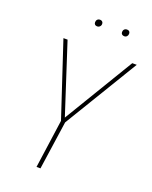

<svg xmlns="http://www.w3.org/2000/svg" viewBox="-154 -921 794 1004"><g transform="rotate(20 243.0 -418.5)"><path d="M486 -681 237 -270 198 0H176L214 -270L78 -681H101L227 -293L461 -681ZM205 -816Q205 -825 210.5 -831Q216 -837 226 -837Q233 -837 238 -832.5Q243 -828 243 -820Q243 -811 237 -805Q231 -799 222 -799Q214 -799 209.5 -803.5Q205 -808 205 -816ZM355 -816Q355 -825 360.5 -831Q366 -837 376 -837Q384 -837 388.5 -832.5Q393 -828 393 -820Q393 -811 387.5 -805Q382 -799 373 -799Q365 -799 360 -803.5Q355 -808 355 -816Z"/></g></svg>

Font: Fira Sans Condensed Thin
Style: Italic
Weight: 250
Width: 3
Italic angle: -8°
Designer: Carrois Corporate & Edenspiekermann AG
Foundry: Carrois Corporate GbR & Edenspiekermann AG
Version: Version 4.203